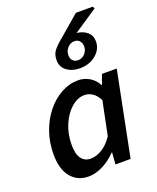

<svg xmlns="http://www.w3.org/2000/svg" viewBox="-157 -947 859 1051"><g transform="rotate(-20 272.0 -421.0)"><path d="M175 12Q111 12 73 -34.5Q35 -81 35 -167Q35 -238 57 -299Q79 -360 116 -405.5Q153 -451 200.5 -477Q248 -503 299 -503Q335 -503 365.5 -484.5Q396 -466 412 -434H414L435 -491H521L423 0H335L340 -68H337Q303 -32 260 -10Q217 12 175 12ZM219 -76Q251 -76 284.5 -95.5Q318 -115 348 -159L388 -355Q372 -387 350 -401Q328 -415 305 -415Q264 -415 227.5 -383Q191 -351 168.5 -298Q146 -245 146 -182Q146 -128 165.5 -102Q185 -76 219 -76ZM332 -561Q288 -561 257.5 -583.5Q227 -606 227 -646Q227 -680 244 -701.5Q261 -723 294 -750L415 -854H513L520 -842L381 -749Q418 -745 441.5 -724.5Q465 -704 465 -670Q465 -625 427.5 -593Q390 -561 332 -561ZM339 -606Q362 -606 378.5 -624Q395 -642 395 -667Q395 -685 384 -698Q373 -711 353 -711Q331 -711 314 -693Q297 -675 297 -649Q297 -630 308 -618Q319 -606 339 -606Z"/></g></svg>

Font: Source Sans 3 Semibold
Style: Italic
Weight: 600
Italic angle: -11°
Designer: Paul D. Hunt
Foundry: Adobe
Version: Version 3.052;hotconv 1.1.0;makeotfexe 2.6.0